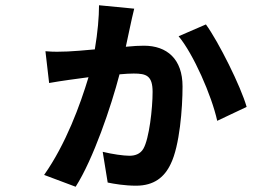

<svg xmlns="http://www.w3.org/2000/svg" viewBox="-20 -650 1040 731"><path d="M491 -617 357 -630C357 -585 352 -527 341 -462C298 -458 261 -455 238 -454C210 -453 185 -452 153 -455L167 -334C218 -343 266 -349 317 -356C285 -250 231 -102 148 16L268 61C335 -44 403 -244 435 -367C457 -369 475 -370 489 -370C537 -370 561 -362 561 -300C561 -237 548 -122 526 -84C514 -63 493 -57 473 -57C450 -57 408 -63 371 -72L390 45C414 50 455 57 498 57C566 57 606 25 630 -26C664 -95 675 -238 675 -321C675 -425 616 -476 528 -476C512 -476 487 -475 459 -472C470 -521 479 -569 491 -617ZM764 -557 660 -512C716 -445 786 -286 807 -190L919 -243C897 -321 812 -491 764 -557Z"/></svg>

Font: Spoqa Han Sans Neo Bold
Style: Bold
Weight: 700
Designer: [Spoqa Han Sans Neo] Dong-huui Kim  Younghwa Kang  Yujin Lee  [Noto Sans] Ryoko NISHIZUKA  (kana & ideographs); Paul D. 
Foundry: Spoqa (http://www.spoqa-han-sans.com)
Version: Version 1.100;hotconv 1.0.109;makeotfexe 2.5.65596